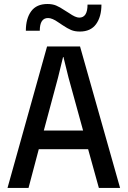

<svg xmlns="http://www.w3.org/2000/svg" viewBox="-20 -930 631 950"><path d="M17.1 0 212.9 -700.2H376L574.2 0H469.2L416 -191.9H171.9L121.1 0ZM107.9 -777.8Q107.9 -838.4 134.3 -874.3Q160.6 -910.2 214.8 -910.2Q239.7 -910.2 257.8 -902.6Q275.9 -895 299.8 -878.9L321.8 -865.2Q353.5 -842.8 372.1 -842.8Q413.1 -842.8 413.1 -907.2H481.9Q481.9 -847.2 455.3 -810.5Q428.7 -773.9 375 -773.9Q350.1 -773.9 332 -781.5Q314 -789.1 290 -805.2L268.1 -819.8Q238.3 -840.8 217.8 -840.8Q176.8 -840.8 176.8 -777.8ZM196.8 -284.2H391.1L318.8 -546.9L293.9 -647.9H292L267.1 -545.9Z"/></svg>

Font: TASA Explorer Medium
Style: Regular
Weight: 500
Designer: Weizhong Zhang
Foundry: Local Remote
Version: Version 1.000;Glyphs 3.1.2 (3151)